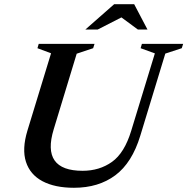

<svg xmlns="http://www.w3.org/2000/svg" viewBox="-20 -878 888 910"><path d="M234.5 -265Q174.5 -68.5 371.5 -68.5Q451.5 -68.5 510.8 -110.8Q570 -153 602 -258.5L714 -625L646.5 -649.5L652.5 -670H848L841.5 -649.5L763.5 -624L645 -235Q606 -106.5 526.5 -47.2Q447 12 330.5 12Q240 12 181.2 -19.2Q122.5 -50.5 103 -111Q83.5 -171.5 110 -259L222 -625.5L157.5 -649.5L163.5 -670H428L421.5 -649.5L343.5 -623.5ZM384.5 -738 521 -858H616L679 -738H633.5L555.5 -795.5L443 -738Z"/></svg>

Font: Newsreader 16pt SemiBold
Style: Italic
Weight: 600
Italic angle: -17°
Designer: Hugues Gentile
Foundry: Production Type
Version: Version 1.003; ttfautohint (v1.8.3)